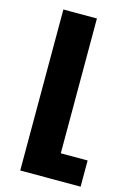

<svg xmlns="http://www.w3.org/2000/svg" viewBox="-115 -561 577 857"><g transform="rotate(15 173.5 -132.0)"><path d="M68 240H347V119H223V-504H68Z"/></g></svg>

Font: Noto Sans Armenian SemiCondensed Extra
Style: Regular
Weight: 800
Width: 4
Designer: Monotype Design Team
Foundry: Monotype Imaging Inc.
Version: Version 1.901